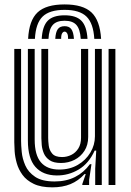

<svg xmlns="http://www.w3.org/2000/svg" viewBox="-20 -816 576 847"><path d="M265 -796.5Q346.2 -796.5 383.6 -761.2Q421 -726 426 -644.5H396Q392 -713.2 361.5 -742.9Q331 -772.5 265 -772.5Q198.5 -772.5 168 -742.9Q137.5 -713.2 134 -644.5H104Q108.2 -726 145.6 -761.2Q183 -796.5 265 -796.5ZM265 -748.5Q315.8 -748.5 339.2 -724.4Q362.8 -700.2 366 -644.5H336.2Q333.5 -687.2 317 -705.9Q300.5 -724.5 265 -724.5Q229.2 -724.5 212.8 -705.9Q196.2 -687.2 193.8 -644.5H164Q167 -700.2 190.4 -724.4Q213.8 -748.5 265 -748.5ZM265 -700.5Q285 -700.5 294.6 -687.5Q304.2 -674.5 306.2 -644.5H280.2Q280.8 -661.5 276.1 -669Q271.5 -676.5 265 -676.5Q258.8 -676.5 254.1 -669Q249.5 -661.5 249.8 -644.5H223.8Q225.5 -674.5 235 -687.5Q244.5 -700.5 265 -700.5ZM211 10.5Q160.5 10.5 128.8 -4.9Q97 -20.2 79.2 -44.6Q61.5 -69 53.9 -96.4Q46.2 -123.8 44.6 -148.4Q43 -173 43 -188.2V-600H73V-194.2Q73 -175.8 75.8 -146.1Q78.5 -116.5 91.5 -86.5Q104.5 -56.5 135 -36Q165.5 -15.5 221 -15.5Q271.8 -15.5 310.8 -35.1Q349.8 -54.8 376.5 -91.5H383.5L373.2 -22.5V0H343.2L343 -4L358.2 -48H352.8Q325.5 -18 290.8 -3.8Q256 10.5 211 10.5ZM459 0V-600H489V0ZM249 -97Q216.5 -97 198.8 -109.2Q181 -121.5 173.4 -139.6Q165.8 -157.8 164.1 -176Q162.5 -194.2 162.5 -206.2V-600H192.5V-208Q192.5 -193.5 195 -173.5Q197.5 -153.5 210.4 -138.4Q223.2 -123.2 253.8 -123.2Q275.2 -123.2 294.4 -132.6Q313.5 -142 325.5 -161Q337.5 -180 337.5 -208.8V-600H369V-212Q369 -176.2 352.5 -150.5Q336 -124.8 308.8 -110.9Q281.5 -97 249 -97ZM230 -42Q169 -42.5 136 -79.9Q103 -117.2 103 -196.2V-600H133V-200.2Q133 -132 160.4 -100Q187.8 -68 241.5 -68Q287.8 -68 323.1 -88.6Q358.5 -109.2 378.6 -142.8Q398.8 -176.2 398.8 -214.8V-600H429V0H400V-72L404.5 -151.5H397.5Q372 -95 327 -68.2Q282 -41.5 230 -42Z"/></svg>

Font: Big Shoulders Inline Text Thin Black
Style: Regular
Weight: 900
Version: Version 2.002